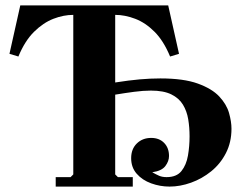

<svg xmlns="http://www.w3.org/2000/svg" viewBox="-20 -690 911 710"><path d="M15 -491 55 -670H602L642 -491L609 -481Q585 -539 551.5 -572.5Q518 -606 480 -620.5Q442 -635 406 -635V-385Q457 -393 496.5 -396.5Q536 -400 573 -400Q659 -400 711.5 -381Q764 -362 791 -333Q818 -304 827 -272Q836 -240 836 -214Q836 -164 815.5 -124Q795 -84 761 -56.5Q727 -29 686.5 -14.5Q646 0 607 0Q572 0 539 -12Q506 -24 485.5 -47.5Q465 -71 465 -105Q465 -139 486 -159.5Q507 -180 539 -180Q569 -180 587 -161.5Q605 -143 605 -113Q605 -94 591.5 -76Q578 -58 543 -53Q557 -45 568.5 -40Q580 -35 596 -35Q633 -35 651 -57.5Q669 -80 675 -114.5Q681 -149 681 -186Q681 -219 676 -249Q671 -279 656.5 -303Q642 -327 613.5 -341Q585 -355 538 -355Q510 -355 476 -350.5Q442 -346 406 -340V-45L416 -35H471V0H186V-35H241L251 -45V-635Q215 -635 177.5 -620.5Q140 -606 106 -572.5Q72 -539 48 -481Z"/></svg>

Font: Brygada 1918
Style: Regular
Weight: 400
Designer: Mateusz Machalski | Borys Kosmynka | Przemek Hoffer
Foundry: NIEPODLEGLA 2018
Version: Version 3.006